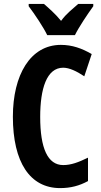

<svg xmlns="http://www.w3.org/2000/svg" viewBox="-20 -954 518 984"><path d="M222 -774H364C384 -815 429 -882 458 -922V-934H381C355 -910 321 -886 293 -847C264 -883 227 -915 205 -934H127V-922C157 -883 204 -812 222 -774ZM304 -607C335 -607 373 -589 412 -563L450 -677C400 -706 350 -724 292 -724C135 -724 46 -569 46 -356C46 -122 134 10 288 10C342 10 387 -2 431 -26V-146C382 -122 344 -108 304 -108C224 -108 186 -195 186 -355C186 -499 219 -607 304 -607Z"/></svg>

Font: Noto Sans Gurmukhi ExtraCondensed
Style: Bold
Weight: 700
Width: 2
Designer: Jelle Bosma - Monotype Design Team
Foundry: Monotype Imaging Inc.
Version: Version 2.004